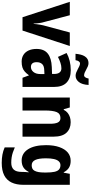

<svg xmlns="http://www.w3.org/2000/svg" viewBox="567 -1370 1043 2217"><g transform="rotate(90 1088.5 -261.5)"><path d="M179 0 1 -546H156L236 -243Q242 -225 244.5 -205.5Q247 -186 249.5 -166.5Q252 -147 252 -129H256Q258 -146 259.5 -164Q261 -182 265 -202Q269 -222 273 -241L355 -546H511L333 0Z M791 -557Q883 -557 933.5 -509Q984 -461 984 -363V0H878L851 -73H848Q828 -45 806.5 -26Q785 -7 757.5 1.5Q730 10 691 10Q647 10 614 -10.5Q581 -31 563 -70Q545 -109 545 -162Q545 -249 598.5 -291.5Q652 -334 754 -338L834 -341V-364Q834 -407 817 -428Q800 -449 769 -449Q739 -449 705.5 -438Q672 -427 637 -409L592 -509Q633 -532 683 -544.5Q733 -557 791 -557ZM792 -251Q741 -250 719.5 -226.5Q698 -203 698 -163Q698 -129 712.5 -113Q727 -97 753 -97Q787 -97 811 -126Q835 -155 835 -206V-253ZM961 -763Q957 -688 927 -650.5Q897 -613 855 -613Q836 -613 816.5 -620.5Q797 -628 778.5 -638.5Q760 -649 743 -656.5Q726 -664 711 -664Q700 -664 689.5 -651Q679 -638 675 -612H601Q604 -645 611 -672.5Q618 -700 631.5 -720.5Q645 -741 664 -751.5Q683 -762 708 -762Q727 -762 745.5 -754.5Q764 -747 782 -736.5Q800 -726 817.5 -718.5Q835 -711 851 -711Q863 -711 872.5 -724.5Q882 -738 887 -763Z M1391 -556Q1467 -556 1512.5 -507.5Q1558 -459 1558 -358V0H1409V-321Q1409 -379 1394 -408.5Q1379 -438 1343 -438Q1292 -438 1274 -394Q1256 -350 1256 -259V0H1106V-546H1221L1241 -476H1248Q1262 -504 1284 -521.5Q1306 -539 1333 -547.5Q1360 -556 1391 -556Z M1837 -556Q1883 -556 1915 -537Q1947 -518 1969 -476H1974L1987 -546H2114V-10Q2114 71 2087 127Q2060 183 2004 211.5Q1948 240 1861 240Q1809 240 1765.5 232Q1722 224 1682 206V89Q1712 102 1740 111.5Q1768 121 1797.5 125.5Q1827 130 1859 130Q1912 130 1938.5 101Q1965 72 1965 10V0Q1965 -17 1966.5 -36.5Q1968 -56 1970 -71H1965Q1943 -29 1911.5 -9.5Q1880 10 1833 10Q1751 10 1703.5 -64Q1656 -138 1656 -272Q1656 -361 1678.5 -425Q1701 -489 1741 -522.5Q1781 -556 1837 -556ZM1887 -438Q1861 -438 1843 -419Q1825 -400 1816.5 -363Q1808 -326 1808 -270Q1808 -186 1827.5 -146Q1847 -106 1888 -106Q1910 -106 1926 -113.5Q1942 -121 1952 -139.5Q1962 -158 1967 -185.5Q1972 -213 1972 -253V-274Q1972 -332 1964 -368.5Q1956 -405 1937 -421.5Q1918 -438 1887 -438Z"/></g></svg>

Font: Noto Sans Display SemiCondensed
Style: Regular
Weight: 400
Width: 4
Version: Version 2.003